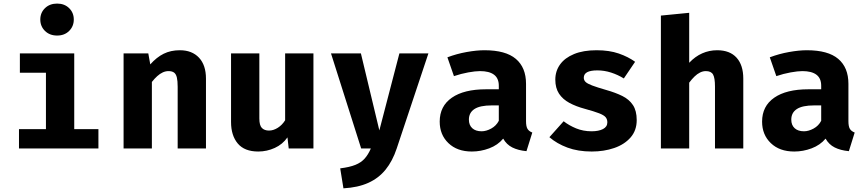

<svg xmlns="http://www.w3.org/2000/svg" viewBox="-20 -829 4840 1072"><path d="M394.5 -531V-108H529.5V0H86V-108H236.5V-423H91V-531ZM299 -809Q340 -809 366 -783.5Q392 -758 392 -720Q392 -682 366 -656.2Q340 -630.5 299 -630.5Q257.5 -630.5 231.2 -656.2Q205 -682 205 -720Q205 -758 231.2 -783.5Q257.5 -809 299 -809Z M670 0V-531H808L819 -469.5Q854.5 -509.5 894 -529Q933.5 -548.5 984 -548.5Q1052 -548.5 1091 -507Q1130 -465.5 1130 -390V0H972V-344.5Q972 -377 967.5 -396.2Q963 -415.5 951.8 -423.8Q940.5 -432 921 -432Q904.5 -432 888.8 -424.8Q873 -417.5 858 -404Q843 -390.5 828 -371.5V0Z M1428 -531V-167.5Q1428 -129 1442.2 -114.5Q1456.5 -100 1482 -100Q1506.5 -100 1531 -115.5Q1555.5 -131 1572 -157.5V-531H1730V0H1592L1585 -62Q1558 -23 1514 -3Q1470 17 1422 17Q1345 17 1307.5 -27.8Q1270 -72.5 1270 -148V-531Z M2372 -531 2195 0Q2171.5 70.5 2132.8 118.2Q2094 166 2036.2 192Q1978.5 218 1897.5 222.5L1879.5 111Q1932 104.5 1964.2 91.5Q1996.5 78.5 2016.2 56.2Q2036 34 2050.5 0H1996.5L1828 -531H1995L2098 -101L2210 -531Z M2917 -153Q2917 -123 2925.2 -109.5Q2933.5 -96 2952 -89L2919.5 15Q2872.5 10.5 2840.2 -5.8Q2808 -22 2789.5 -55Q2759 -18.5 2711.5 -0.8Q2664 17 2614.5 17Q2532.5 17 2483.8 -29.8Q2435 -76.5 2435 -150Q2435 -236.5 2502.8 -283.5Q2570.5 -330.5 2693.5 -330.5H2765V-350.5Q2765 -392 2738.2 -412Q2711.5 -432 2660 -432Q2634.5 -432 2594.5 -424.8Q2554.5 -417.5 2514.5 -404L2478 -509Q2529.5 -528.5 2585.2 -538.5Q2641 -548.5 2685 -548.5Q2803.5 -548.5 2860.2 -500.2Q2917 -452 2917 -361ZM2669 -96Q2694.5 -96 2722.5 -111.2Q2750.5 -126.5 2765 -154.5V-240.5H2726Q2660 -240.5 2629 -220.2Q2598 -200 2598 -161Q2598 -130.5 2616.8 -113.2Q2635.5 -96 2669 -96Z M3283 -96Q3322.5 -96 3346.8 -108.5Q3371 -121 3371 -146Q3371 -163 3361.5 -174.5Q3352 -186 3325 -196.5Q3298 -207 3245 -221.5Q3196.5 -234.5 3159.2 -254.5Q3122 -274.5 3101.2 -306Q3080.5 -337.5 3080.5 -384.5Q3080.5 -432 3107 -469Q3133.5 -506 3185 -527.2Q3236.5 -548.5 3311 -548.5Q3382 -548.5 3434.8 -530.2Q3487.5 -512 3526 -484L3463 -391Q3430 -411.5 3392 -423.8Q3354 -436 3315.5 -436Q3277 -436 3258.2 -425.8Q3239.5 -415.5 3239.5 -395Q3239.5 -381.5 3249.2 -371.8Q3259 -362 3286 -351.8Q3313 -341.5 3365 -326.5Q3416.5 -312 3454.8 -293Q3493 -274 3514 -242.2Q3535 -210.5 3535 -158.5Q3535 -100.5 3500.5 -61.2Q3466 -22 3409 -2.5Q3352 17 3284 17Q3207 17 3148 -5Q3089 -27 3047.5 -63L3127 -152Q3158 -128 3197.2 -112Q3236.5 -96 3283 -96Z M3828 -757.5V-478.5Q3861.5 -514 3900.8 -531.2Q3940 -548.5 3984 -548.5Q4055 -548.5 4092.5 -507Q4130 -465.5 4130 -390V0H3972V-346Q3972 -394 3961.2 -413Q3950.5 -432 3921 -432Q3904.5 -432 3888.8 -424.2Q3873 -416.5 3858 -402Q3843 -387.5 3828 -367.5V0H3670V-742Z M4717 -153Q4717 -123 4725.2 -109.5Q4733.5 -96 4752 -89L4719.5 15Q4672.5 10.5 4640.2 -5.8Q4608 -22 4589.5 -55Q4559 -18.5 4511.5 -0.8Q4464 17 4414.5 17Q4332.5 17 4283.8 -29.8Q4235 -76.5 4235 -150Q4235 -236.5 4302.8 -283.5Q4370.5 -330.5 4493.5 -330.5H4565V-350.5Q4565 -392 4538.2 -412Q4511.5 -432 4460 -432Q4434.5 -432 4394.5 -424.8Q4354.5 -417.5 4314.5 -404L4278 -509Q4329.5 -528.5 4385.2 -538.5Q4441 -548.5 4485 -548.5Q4603.5 -548.5 4660.2 -500.2Q4717 -452 4717 -361ZM4469 -96Q4494.5 -96 4522.5 -111.2Q4550.5 -126.5 4565 -154.5V-240.5H4526Q4460 -240.5 4429 -220.2Q4398 -200 4398 -161Q4398 -130.5 4416.8 -113.2Q4435.5 -96 4469 -96Z"/></svg>

Font: Fira Code Light
Style: Bold
Weight: 700
Monospace: yes
Version: Version 5.002